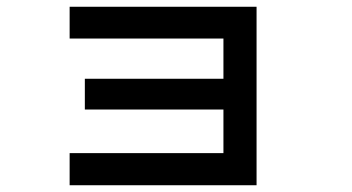

<svg xmlns="http://www.w3.org/2000/svg" viewBox="-20 -504 1040 568"><path d="M231 -271V-180H641V-51H186V44H739V-484H186V-390H641V-271Z"/></svg>

Font: KT Kiyosuna Sans Bold
Style: Regular
Weight: 700
Designer: [Zen Kaku Gothic] Yoshimichi Ohira
Version: Version 1.010;Glyphs 3.1.2 (3151)